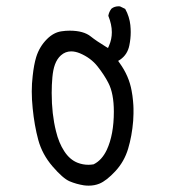

<svg xmlns="http://www.w3.org/2000/svg" viewBox="-20 -603 540 611"><path d="M324.7 -552.7Q335.9 -524.9 335.9 -500.5Q335.9 -478 327.1 -458L323.7 -450.2L316.4 -454.6Q286.6 -472.7 269 -486.8Q246.1 -505.4 201.7 -505.4Q188.5 -505.4 175.8 -503.4Q150.9 -500 129.4 -478.5Q105.5 -454.6 95.2 -421.4Q87.9 -397.5 84 -361.3Q81.1 -337.4 81.1 -311.8Q81.1 -286.1 84 -258.3Q89.4 -203.6 101.8 -157.7Q114.3 -111.8 147.2 -73.5Q180.2 -35.2 201.4 -26.1Q222.7 -17.1 247.1 -13.2Q254.9 -12.2 262.2 -12.2Q280.8 -12.2 296.4 -18.6Q318.8 -27.8 347.2 -58.3Q375.5 -88.9 387.7 -129.6Q399.9 -170.4 403.8 -218.3Q404.8 -232.9 404.8 -241Q404.8 -249 404.8 -257.6Q404.8 -266.1 403.3 -282.2Q401.9 -298.3 398.9 -314Q390.6 -361.3 360.4 -402.8L356 -409.2L362.3 -413.1Q385.7 -429.2 391.6 -458.5Q396 -480 396 -501Q396 -510.7 394.8 -523.2Q393.6 -535.6 389.4 -549.1Q385.3 -562.5 378.4 -574.7L362.3 -582.5Q360.4 -583 358.4 -583Q343.8 -583 334.5 -575.2Q326.7 -564.9 324.7 -552.7ZM261.2 -78.6Q243.7 -78.6 227.1 -85Q202.1 -94.7 184.6 -121.6Q167 -148.4 158.2 -185.5Q144.5 -239.7 144.5 -307.1Q144.5 -333 146.7 -357.2Q148.9 -381.3 154.8 -397.5Q161.6 -416 173.8 -426.8Q188 -439.5 206.5 -439.5Q219.2 -439.5 233.9 -433.6Q269 -418.9 290.5 -391.6Q312 -364.3 324.7 -339.4Q342.3 -305.7 342.3 -247.6Q342.3 -174.3 319.8 -126Q304.2 -93.3 278.8 -80.6L277.8 -80.1Q269 -78.6 261.2 -78.6Z"/></svg>

Font: Bakudai
Style: ExtraLight
Weight: 200
Version: Version 1.48